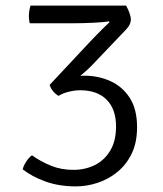

<svg xmlns="http://www.w3.org/2000/svg" viewBox="-20 -653 580 685"><path d="M394 -202Q394 -263.5 360.5 -297.2Q327 -331 266 -331Q248 -331 226.5 -326Q205 -321 189 -311Q178.5 -316.5 169.8 -327Q161 -337.5 157 -350Q182 -365 217 -374Q252 -383 281 -383Q330 -383 373 -364Q416 -345 442.5 -304.5Q469 -264 469 -199Q469 -144 449.5 -104.2Q430 -64.5 398 -38.8Q366 -13 327.5 -0.5Q289 12 251 12Q190.5 12 142 -5.5Q93.5 -23 61 -49Q64 -62 73.5 -76.5Q83 -91 94 -99Q126.5 -76 162.5 -61.5Q198.5 -47 242 -47Q283.5 -47 318 -64Q352.5 -81 373.2 -115.5Q394 -150 394 -202ZM308 -420Q293.5 -405 274.5 -389Q255.5 -373 236.8 -359.5Q218 -346 203 -337.5L157 -350L303 -506Q309.5 -513 322.2 -526Q335 -539 348.5 -552.5Q362 -566 371 -574L368 -577Q351 -573.5 312.5 -571.8Q274 -570 241 -570H86Q84.5 -576 83.8 -582.5Q83 -589 83 -595Q83 -605 84.5 -614.2Q86 -623.5 89 -633H430Q438.5 -617.5 442.8 -604.2Q447 -591 447 -584Q447 -576 443.5 -567.5Q440 -559 431 -549Z"/></svg>

Font: Signika Negative Light Light
Style: Regular
Weight: 300
Version: Version 2.001